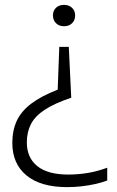

<svg xmlns="http://www.w3.org/2000/svg" viewBox="-20 -567 480 787"><path d="M262 -375 272 -166.5Q203.5 -143.5 163.5 -117.2Q123.5 -91 106.8 -58.2Q90 -25.5 90 16.5Q90 79.5 133 114Q176 148.5 259.5 148.5Q300.5 148.5 340.5 141.8Q380.5 135 419.5 120.5V173Q396.5 181.5 369.5 187.5Q342.5 193.5 313.2 196.8Q284 200 255 200Q146.5 200 88.5 152Q30.5 104 30.5 19Q30.5 -32 48.5 -71.2Q66.5 -110.5 107.5 -141.8Q148.5 -173 216.5 -199.5L223 -375ZM242.5 -547Q262.5 -547 275.2 -535Q288 -523 288 -504Q288 -484 275.5 -471.8Q263 -459.5 242.5 -459.5Q222 -459.5 209.5 -472Q197 -484.5 197 -504Q197 -523 209.5 -535Q222 -547 242.5 -547Z"/></svg>

Font: Encode Sans Condensed Thin Light
Style: Regular
Weight: 300
Version: Version 3.002